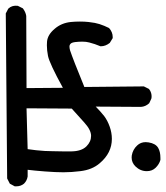

<svg xmlns="http://www.w3.org/2000/svg" viewBox="16 -630 578 668"><g transform="rotate(-90 305.0 -296.0)"><path d="M155.8 -195.8Q106.9 -195.8 71.3 -237.8Q48.3 -264.2 43.5 -305.7Q39.6 -336.4 39.6 -364.3Q39.6 -390.6 42.5 -428.5Q45.4 -466.3 48.3 -488.8H24.9Q10.3 -491.2 0 -501.5Q-9.3 -512.7 -9.3 -528.8Q-9.3 -530.8 -9.3 -533.7L0 -550.8L18.1 -560.1L592.3 -564.9L608.9 -556.2Q615.2 -549.3 617.2 -542.5Q619.1 -535.6 619.1 -531.2Q619.1 -526.9 618.7 -522.9L609.9 -505.4Q596.7 -495.6 583.5 -493.7L332.5 -492.7L333.5 -366.2Q418 -412.6 444.3 -418Q463.9 -421.9 481.4 -421.9Q487.8 -421.9 494.1 -421.4Q518.1 -419.4 538.6 -395Q559.1 -371.6 562.5 -338.4Q564 -323.7 564 -307.1Q564 -290.5 562.5 -277.1Q561 -263.7 559.3 -255.1Q557.6 -246.6 555.2 -238.8Q549.8 -222.2 541.5 -205.6Q527.3 -192.9 510.3 -192.9Q508.8 -192.9 506.3 -192.9L489.7 -203.1Q478 -217.8 478 -234.4V-235.4Q486.3 -254.9 491.2 -274.4Q494.1 -285.2 494.1 -298.1Q494.1 -311 492.7 -323Q491.2 -335 487.1 -339.1Q482.9 -343.3 477.1 -343.3Q471.2 -343.3 463.9 -341.3Q433.1 -331.1 336.4 -291.5L338.4 -84.5L329.6 -66.9Q322.3 -61 315.7 -59.3Q309.1 -57.6 304.7 -57.6Q297.4 -57.6 295.4 -58.6L279.8 -65.9Q268.1 -78.6 267.1 -94.7L268.1 -252Q252.4 -236.3 235.4 -222.7Q219.7 -210.9 198.5 -203.4Q177.2 -195.8 155.8 -195.8ZM43.5 -74.2Q43.5 -96.7 60.1 -113.8Q73.2 -127 90.8 -127Q94.2 -127 98.1 -126.5Q118.7 -123 132.8 -107.9Q144.5 -95.7 144.5 -78.1Q144.5 -73.2 143.6 -67.9Q139.6 -43.5 124.5 -34.7Q111.3 -26.9 89.4 -26.9Q83.5 -26.9 82.5 -26.9Q67.4 -31.2 55.4 -43.5Q43.5 -55.7 43.5 -74.2ZM113.8 -429.7Q113.8 -421.9 113 -403.1Q112.3 -384.3 112.3 -365.2Q112.3 -346.2 112.3 -336.9Q112.8 -301.3 129.9 -284.2Q146 -268.1 166.3 -268.1Q186.5 -268.1 212.2 -291.3Q237.8 -314.5 261.2 -335.4L262.2 -492.7L120.1 -488.8Q115.7 -459.5 113.8 -429.7Z"/></g></svg>

Font: Bakudai
Style: Medium
Weight: 500
Version: Version 1.48